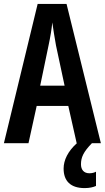

<svg xmlns="http://www.w3.org/2000/svg" viewBox="-20 -734 537 984"><path d="M373 0H374C328 41 306 87 306 130C306 194 342 230 414 230C439 230 459 225 472 219V146C464 150 454 154 438 154C410 154 395 136 395 108C395 73 407 45 451 0H497L321 -714H173L0 0H126L168 -191H330ZM267 -501 311 -295H186L229 -502C238 -544 245 -586 248 -619C253 -585 259 -544 267 -501Z"/></svg>

Font: Noto Sans Arabic UI XCn SmBd
Style: Regular
Weight: 600
Width: 2
Designer: Monotype Design Team, Nadine Chahine and Nizar Qandah
Foundry: Monotype Imaging Inc.
Version: Version 2.010